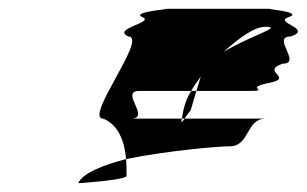

<svg xmlns="http://www.w3.org/2000/svg" viewBox="-20 -715 698 437"><path d="M158 -298C172 -299 275 -306 268 -316C268 -329 268 -341 267 -353C214 -339 168 -321 158 -298ZM215 -445C170 -445 318 -632 272 -632C233 -650 334 -664 304 -676C275 -689 382 -695 354 -695H598C570 -695 675 -689 637 -676C600 -664 694 -650 642 -632C596 -632 669 -570 623 -570C571 -552 653 -538 591 -526C530 -514 604 -508 541 -508H427L437 -541C430 -530 421 -519 415 -508H297C251 -508 325 -445 278 -445H394C391 -433 395 -437 400 -445H585C539 -445 549 -382 503 -382C477 -382 360 -372 267 -353C263 -398 247 -432 215 -445ZM400 -474C396 -460 395 -451 394 -445H400C405 -453 414 -464 414 -464L427 -508H415C408 -496 403 -485 400 -474ZM489 -597C552 -635 626 -654 584 -654C559 -654 526 -630 489 -597Z"/></svg>

Font: bitstorm
Style: suextobl
Weight: 400
Version: Version 0.2